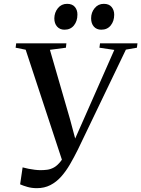

<svg xmlns="http://www.w3.org/2000/svg" viewBox="-20 -969 738 1002"><path d="M172.5 13Q146 13 123.2 6.5Q100.5 0 85 -7L98 -95.5Q112.5 -91.5 129 -88.2Q145.5 -85 161.8 -83Q178 -81 191.5 -81Q209 -81 226.5 -83.2Q244 -85.5 261.8 -95.2Q279.5 -105 297.5 -128Q315.5 -151 334.5 -193L311.5 -110L114 -709.5L61.5 -720L64.5 -743H326.5L324 -720L240.5 -709L345.5 -346.5L382 -210L351.5 -199L416 -344.5L576.5 -708.5L499 -720L502 -743H697.5L694.5 -720L637 -710L386.5 -188.5Q366.5 -148 345.2 -111.5Q324 -75 299 -47Q274 -19 242.8 -3Q211.5 13 172.5 13ZM316.5 -814Q292.5 -814 278 -830.2Q263.5 -846.5 263.5 -873.5Q264 -904 282.2 -926.5Q300.5 -949 330 -949Q357.5 -949 371 -932.5Q384.5 -916 384 -892.5Q384 -859 366 -836.5Q348 -814 316.5 -814ZM508.5 -814Q484 -814 469.8 -830.2Q455.5 -846.5 455.5 -873.5Q455.5 -904 474 -926.5Q492.5 -949 521.5 -949Q549 -949 562.5 -932.5Q576 -916 576 -892.5Q576 -859 558 -836.5Q540 -814 508.5 -814Z"/></svg>

Font: Merriweather 120pt Medium
Style: Italic
Weight: 500
Italic angle: -7.8°
Version: Version 2.101